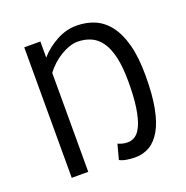

<svg xmlns="http://www.w3.org/2000/svg" viewBox="-123 -782 881 907"><g transform="rotate(-20 317.5 -328.0)"><path d="M406 12Q386 12 364 8.5Q342 5 328 -3L348 -78Q359 -73 370.5 -70Q382 -67 398 -67Q418 -67 436 -79.5Q454 -92 467.5 -123Q481 -154 489 -205.5Q497 -257 497 -335Q497 -409 485.5 -459Q474 -509 452.5 -539Q431 -569 401 -582Q371 -595 335 -595Q315 -595 293 -587.5Q271 -580 249.5 -567Q228 -554 208 -536Q188 -518 173 -497V0H90V-656H171V-575Q206 -615 255 -641.5Q304 -668 356 -668Q405 -668 446.5 -650.5Q488 -633 518.5 -593.5Q549 -554 566 -490.5Q583 -427 583 -335Q583 -240 570.5 -174Q558 -108 534.5 -67Q511 -26 478.5 -7Q446 12 406 12Z"/></g></svg>

Font: Giro Regular
Style: Regular
Weight: 400
Designer: Paul D. Hunt
Foundry: Adobe Systems Incorporated
Version: Version 1.000;PS 1.0;hotconv 1.0.88;makeotf.lib2.5.647800